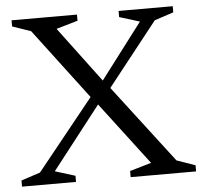

<svg xmlns="http://www.w3.org/2000/svg" viewBox="-50 -728 818 779"><g transform="rotate(-5 359.0 -338.0)"><path d="M361.5 -326.5 146.5 -50.5 228.5 -25V0H8.5V-25L86 -50.5L333.5 -358L354 -376L543.5 -625.5L461 -651V-676H681.5V-651L604 -625.5L380.5 -342.5ZM538.5 -50.5 337.5 -315 325 -328 100.5 -625 25 -651V-676H291.5V-651L204 -625.5L380.5 -389.5L393.5 -376.5L642 -51.5L717.5 -25V0H451V-25Z"/></g></svg>

Font: Newsreader 16pt 16pt
Style: Regular
Weight: 400
Version: Version 1.003